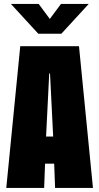

<svg xmlns="http://www.w3.org/2000/svg" viewBox="-20 -928 490 948"><path d="M439 0H252L247.5 -120H202.5L198 0H11L80 -700H370ZM223 -565 207.5 -254H242.5L227 -565ZM34 -908.5H171L226 -834.5L281 -908.5H418L283 -761.5H169Z"/></svg>

Font: Trispace Condensed ExtraBold
Style: Regular
Weight: 800
Width: 3
Designer: Tyler Finck
Foundry: Etcetera Type Company
Version: Version 1.210; ttfautohint (v1.8.3)